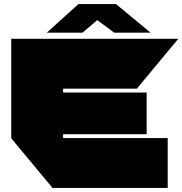

<svg xmlns="http://www.w3.org/2000/svg" viewBox="-20 -920 892 940"><path d="M237 0 35 -243V-244H801V0ZM35 -244V-730H289V-244ZM289 -263V-467H698V-263ZM289 -486V-730H852V-729L650 -486ZM539 -760 395 -867 548 -900 716 -761V-760ZM210 -760V-761L364 -900H548L384 -760Z"/></svg>

Font: Foldit Black
Style: Regular
Weight: 900
Version: Version 1.003